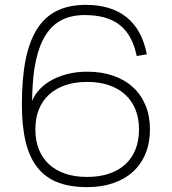

<svg xmlns="http://www.w3.org/2000/svg" viewBox="-20 -755 707 790"><path d="M338.5 15Q268 15 217.2 -4.8Q166.5 -24.5 133.8 -66Q101 -107.5 85.5 -172Q70 -236.5 70 -326Q70 -432 85.5 -509.2Q101 -586.5 133.2 -636.8Q165.5 -687 215.2 -711Q265 -735 333 -735Q438 -735 501.5 -683.5Q565 -632 584 -531.5L542.5 -524.5Q525 -611 473 -652Q421 -693 328.5 -693Q275 -693 235.2 -673.2Q195.5 -653.5 169 -612.5Q142.5 -571.5 128.5 -509Q114.5 -446.5 112.5 -361L112 -339.5Q123.5 -367.5 145.2 -389.8Q167 -412 196.5 -427.5Q226 -443 262 -451.5Q298 -460 338.5 -460Q398 -460 445.8 -443.5Q493.5 -427 527 -396.2Q560.5 -365.5 578.8 -321.5Q597 -277.5 597 -222.5Q597 -167.5 579 -123.5Q561 -79.5 527.5 -48.8Q494 -18 446 -1.5Q398 15 338.5 15ZM338.5 -27Q388.5 -27 428.2 -40.2Q468 -53.5 495.5 -78.8Q523 -104 537.5 -140.2Q552 -176.5 552 -222.5Q552 -268.5 537.2 -304.8Q522.5 -341 495 -366Q467.5 -391 428 -404.5Q388.5 -418 338.5 -418Q288.5 -418 249 -404.5Q209.5 -391 182 -366Q154.5 -341 140 -304.8Q125.5 -268.5 125.5 -222.5Q125.5 -176.5 140 -140.2Q154.5 -104 182 -78.8Q209.5 -53.5 249 -40.2Q288.5 -27 338.5 -27Z"/></svg>

Font: Vela Sans ExtLt
Style: Regular
Weight: 200
Designer: Principal design: Mikhail Sharanda - project Manrope.
Design modification: Ravid Balaliev
Foundry: Mikhail Sharanda
Version: Version 1.001